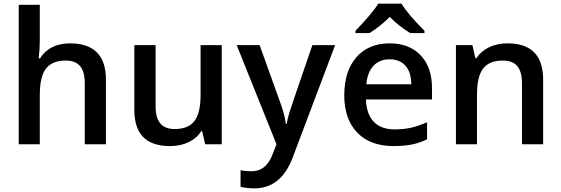

<svg xmlns="http://www.w3.org/2000/svg" viewBox="-20 -786 3057 1046"><path d="M557.1 -352.1V0H441.9V-332Q441.9 -395 416.5 -425.5Q391.1 -456.1 336.9 -456.1Q265.1 -456.1 230.5 -412.6Q196.8 -369.1 196.8 -268.1V0H82V-759.8H196.8V-566.9Q196.8 -520.5 190.9 -467.8H198.2Q221.7 -507.3 263.7 -528.6Q305.7 -549.8 360.8 -549.8Q557.1 -549.8 557.1 -352.1Z M1188 0H1097.7L1081.5 -70.8H1075.7Q1051.8 -32.7 1007.6 -11.5Q963.4 9.8 906.7 9.8Q808.6 9.8 760.3 -39.1Q711.9 -87.9 711.9 -187V-540H827.6V-207Q827.6 -144.5 853.3 -113.8Q878.9 -83 932.6 -83Q1004.9 -83 1038.6 -126Q1072.8 -168.9 1072.8 -271V-540H1188Z M1486.3 0 1269.5 -540H1394.5L1504.4 -233.9Q1529.8 -167.5 1537.6 -110.8H1541.5Q1545.9 -137.2 1557.6 -175.8Q1566.4 -204.6 1681.6 -540H1805.7L1574.7 71.8Q1511.7 240.2 1364.7 240.2Q1327.6 240.2 1290.5 231.9V141.1Q1315.9 147 1349.6 147Q1432.6 147 1466.3 50.8Z M2123.5 9.8Q1997.6 9.8 1926.3 -63.5Q1855.5 -137.2 1855.5 -266.1Q1855.5 -398.4 1921.4 -474.1Q1987.3 -549.8 2102.5 -549.8Q2209.5 -549.8 2271.5 -484.9Q2333.5 -419.9 2333.5 -306.2V-244.1H1973.6Q1976.1 -165 2016.1 -123Q2056.2 -81.1 2128.9 -81.1Q2176.8 -81.1 2217.8 -89.8Q2260.7 -99.6 2306.6 -120.1V-26.9Q2265.1 -6.8 2222.4 1.5Q2179.7 9.8 2123.5 9.8ZM2102.5 -462.9Q2047.9 -462.9 2014.9 -428Q1981.9 -393.1 1975.6 -327.1H2220.7Q2219.7 -393.6 2188.7 -428.2Q2157.7 -462.9 2102.5 -462.9ZM2292.5 -606H2214.8Q2154.8 -641.6 2103.5 -693.8Q2052.7 -643.6 1993.7 -606H1916.5V-618.2Q2010.3 -715.3 2040.5 -766.1H2167.5Q2198.7 -711.9 2292.5 -618.2Z M2939 -352.1V0H2823.7V-332Q2823.7 -395 2798.3 -425.5Q2772.9 -456.1 2718.8 -456.1Q2646 -456.1 2612.3 -413.1Q2578.6 -370.1 2578.6 -269V0H2463.9V-540H2553.7L2569.8 -469.2H2575.7Q2600.1 -507.3 2644.8 -528.6Q2689.5 -549.8 2744.6 -549.8Q2939 -549.8 2939 -352.1Z"/></svg>

Font: Open Sans
Style: SemiBold
Weight: 600
Foundry: Ascender Corporation
Version: Version 1.10